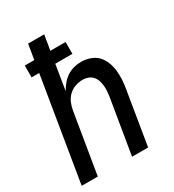

<svg xmlns="http://www.w3.org/2000/svg" viewBox="-178 -838 855 941"><g transform="rotate(-30 250.0 -367.5)"><path d="M6 0 102 -583H59V-650H113L127 -735H218L204 -650H290V-583H193L170 -441Q180 -459 194 -476Q208 -493 226 -505Q244 -517 265 -522.5Q286 -528 306 -528Q332 -528 356.5 -519.5Q381 -511 398 -493.5Q415 -476 424 -452.5Q433 -429 436 -404Q439 -379 437.5 -352.5Q436 -326 431 -299L382 0H291L343 -313Q345 -328 346 -343.5Q347 -359 345 -374Q343 -389 338 -403Q333 -417 323 -427.5Q313 -438 298.5 -443Q284 -448 269 -448Q248 -448 226.5 -440.5Q205 -433 189 -417Q173 -401 164.5 -380Q156 -359 153 -338L97 0Z"/></g></svg>

Font: Iosevka Medium Oblique
Style: Regular
Weight: 500
Italic angle: -9°
Monospace: yes
Designer: Belleve Invis
Foundry: Belleve Invis
Version: Version 32.5.0; ttfautohint (v1.8.4)